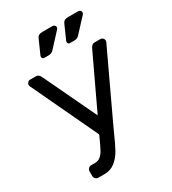

<svg xmlns="http://www.w3.org/2000/svg" viewBox="-218 -842 1023 1145"><g transform="rotate(-30 293.5 -270.0)"><path d="M260 -730H329Q338 -730 343.5 -725Q349 -720 349 -711Q349 -704 343 -698L256 -604Q244 -590 222 -590H194Q178 -590 178 -606Q178 -611 183 -621L223 -711Q228 -721 236.5 -725.5Q245 -730 260 -730ZM437 -730H506Q515 -730 520.5 -725Q526 -720 526 -711Q526 -704 520 -698L433 -604Q421 -590 399 -590H371Q355 -590 355 -606Q355 -611 360 -621L400 -711Q405 -721 413.5 -725.5Q422 -730 437 -730ZM31 -496Q31 -506 38 -513Q45 -520 55 -520H96Q114 -520 125 -496L297 -134L468 -496Q479 -520 497 -520H538Q548 -520 555 -513Q562 -506 562 -496Q562 -492 561 -489L350 -40Q342 -24 328 8Q301 70 280.5 106Q260 142 229.5 166Q199 190 156 190H115Q104 190 96 182Q88 174 88 163V131Q88 120 96 112Q104 104 115 104H141Q163 104 178.5 91.5Q194 79 205 59Q216 39 234 0L248 -31L32 -489Q31 -492 31 -496Z"/></g></svg>

Font: Contemporary
Style: Regular
Weight: 400
Designer: Victor Tran
Foundry: Victor Tran
Version: Version 1.100